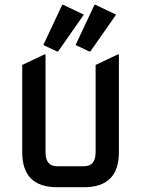

<svg xmlns="http://www.w3.org/2000/svg" viewBox="-20 -785 592 805"><path d="M219.7 0Q73.2 0 73.2 -146.5V-512.7L166 -556.6H170.9V-146.5Q170.9 -87.9 219.7 -87.9H332Q380.9 -87.9 380.9 -146.5V-512.7L473.6 -556.6H478.5V-146.5Q478.5 0 332 0ZM376 -764.6H380.9L466.8 -723.6L358.9 -569.3H354L296.9 -596.2ZM240.7 -764.6H245.6L331.5 -723.6L223.6 -569.3H218.8L161.6 -596.2Z"/></svg>

Font: Nova Square
Style: Book
Weight: 400
Version: Version 2.000